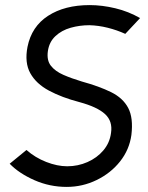

<svg xmlns="http://www.w3.org/2000/svg" viewBox="-20 -725 583 754"><path d="M242 9Q175 9 115 -17.5Q55 -44 18 -82L84 -136Q118 -106 161.5 -89Q205 -72 244 -72Q286 -72 323.5 -88.5Q361 -105 386 -134.5Q411 -164 416 -203Q423 -249 392.5 -277Q362 -305 292 -324Q223 -342 172.5 -369Q122 -396 99 -437.5Q76 -479 88 -541Q104 -621 169 -663Q234 -705 332 -705Q381 -705 433 -692.5Q485 -680 530 -654L472 -592Q439 -607 403 -616Q367 -625 331 -626Q293 -626 257.5 -616Q222 -606 197.5 -583Q173 -560 168 -524Q163 -488 180 -466.5Q197 -445 229 -431Q261 -417 301 -405Q370 -386 416.5 -363Q463 -340 483.5 -301Q504 -262 496 -195Q488 -137 451.5 -91Q415 -45 359.5 -18Q304 9 242 9Z"/></svg>

Font: Kulim Park
Style: Italic
Weight: 400
Italic angle: -8°
Designer: Noponies / Dale Sattler
Foundry: Noponies
Version: Version 1.000; ttfautohint (v1.8.3)